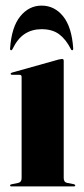

<svg xmlns="http://www.w3.org/2000/svg" viewBox="-20 -664 298 684"><path d="M207 -447.5V-30Q207 -15 219 -12.5L242.5 -8Q248 -6.5 248 -3.5Q248 0 243.5 0H20Q16 0 16 -3.5Q16 -6.5 21 -7.5L45 -12.5Q57 -15 57 -29.5V-390Q57 -397.5 49.5 -397.5H23.5Q18 -397.5 18 -401.5Q18 -404 23 -405.5L189 -452Q198 -454 201 -454Q207 -454 207 -447.5ZM128.2 -560Q94.3 -560 68.6 -543.5Q42.8 -527 24.4 -489Q22.6 -485 20 -485Q15.1 -485 16 -492Q21.3 -568 52.3 -606Q83.3 -644 128.2 -644Q174 -644 204.8 -606Q235.6 -568 240.8 -492Q241.3 -485 236.9 -485Q234.2 -485 232.5 -489Q214.9 -524 190.7 -542Q166.5 -560 128.2 -560Z"/></svg>

Font: Fraunces 144pt
Style: Bold
Weight: 700
Version: Version 1.000;[b76b70a41]